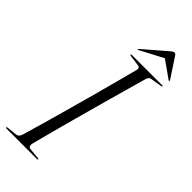

<svg xmlns="http://www.w3.org/2000/svg" viewBox="-276 -907 955 955"><g transform="rotate(45 201.5 -429.5)"><path d="M145 -37.5Q143 -28 145.5 -20.8Q148 -13.5 156.5 -12.5L216 -6.5Q221 -6.5 221 -3.5Q221 0 217 0H1Q-4 0 -4 -3Q-4 -7 2 -7.5L56 -13Q72.5 -14.5 79.5 -36.5Q93 -81.5 111 -144.8Q129 -208 149 -280Q169 -352 188.8 -424Q208.5 -496 225.2 -559.2Q242 -622.5 253.5 -667Q256.5 -683 241 -685L184 -692.5Q177.5 -693.5 177.5 -697Q177.5 -700 182 -700H398Q401.5 -700 401.5 -697.5Q401.5 -694.5 395 -693.5L335 -683.5Q322 -682 316.5 -663.5Q303.5 -618.5 285.8 -555Q268 -491.5 248 -419.5Q228 -347.5 208.5 -276Q189 -204.5 172.5 -142.5Q156 -80.5 145 -37.5ZM406 -739.5Q403.5 -738 400 -741.5L311 -804.5L191 -741.5Q185.5 -738 184 -739.5Q182.5 -741.5 187 -746L305.5 -848Q318 -859 325 -859Q332 -859 339 -848L406 -746Q408.5 -741.5 406 -739.5Z"/></g></svg>

Font: Fraunces 144pt S000 Light
Style: Italic
Weight: 300
Italic angle: -16°
Version: Version 1.000; ttfautohint (v1.8.3)